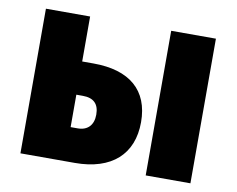

<svg xmlns="http://www.w3.org/2000/svg" viewBox="-65 -638 891 723"><g transform="rotate(10 380.0 -276.5)"><path d="M55 0H263C404 0 482 -72 482 -194C482 -316 406 -381 267 -381H224V-553H55ZM534 0H705V-553H534ZM224 -130V-254H249C290 -254 311 -234 311 -193C311 -153 289 -130 251 -130Z"/></g></svg>

Font: Noto Sans Condensed Black
Style: Regular
Weight: 900
Width: 3
Designer: Monotype Design Team
Foundry: Monotype Imaging Inc.
Version: Version 2.013